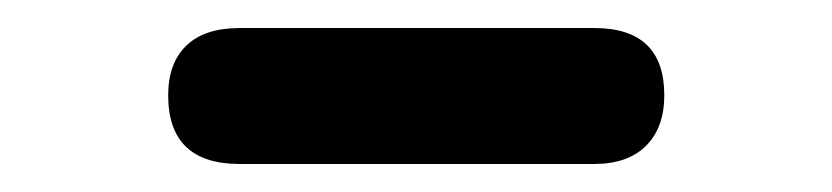

<svg xmlns="http://www.w3.org/2000/svg" viewBox="-20 -722 594 137"><path d="M151 -605Q100 -605 100 -654Q100 -677 113 -689.5Q126 -702 151 -702H404Q454 -702 454 -654Q454 -631 441 -618Q428 -605 404 -605Z"/></svg>

Font: Nunito ExtraLight Black
Style: Regular
Weight: 900
Version: Version 3.602